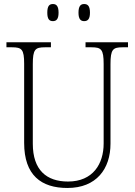

<svg xmlns="http://www.w3.org/2000/svg" viewBox="-20 -924 670 954"><path d="M398 -819C416 -819 427 -829 427 -861C427 -894 416 -904 398 -904C381 -904 370 -894 370 -861C370 -829 381 -819 398 -819ZM243 -819C260 -819 271 -829 271 -861C271 -894 260 -904 243 -904C225 -904 215 -894 215 -861C215 -829 225 -819 243 -819ZM315 10C459 10 529 -85 529 -210V-605C529 -679 541 -689 589 -689H616V-714H405V-689H435C483 -689 495 -679 495 -606V-211C495 -110 442 -22 318 -22C211 -22 143 -79 143 -210V-605C143 -679 155 -689 203 -689H233V-714H12V-689H40C88 -689 100 -679 100 -607V-214C100 -53 185 10 315 10Z"/></svg>

Font: Noto Serif Bengali SemiCondensed ExtraLight
Style: Regular
Weight: 200
Width: 4
Designer: Juan Bruce, Universal Thirst, Indian Type Foundry and the Monotype Design Team.
Foundry: Monotype Imaging Inc.
Version: Version 2.003